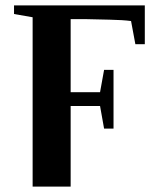

<svg xmlns="http://www.w3.org/2000/svg" viewBox="-20 -479 586 712"><path d="M242 -86V213H101V-415L32 -427V-459H517V-315H482L466 -401Q437 -405 387 -406Q313 -408 300 -408H242V-137H351L366 -220H401V-2H366L351 -86Z"/></svg>

Font: Libra Serif Modern
Style: Bold
Weight: 700
Designer: Stefan Peev, Context Ltd
Foundry: Ascender Corporation
Version: Version 1.000